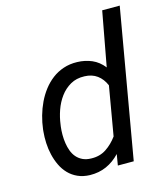

<svg xmlns="http://www.w3.org/2000/svg" viewBox="-113 -838 813 935"><g transform="rotate(-15 293.5 -370.0)"><path d="M61.5 -265.1Q65.4 -297.9 74.7 -331.1Q84 -364.3 98.6 -395Q113.3 -425.8 133.5 -452.1Q153.8 -478.5 179.4 -498Q205.1 -517.6 236.8 -528.3Q268.6 -539.1 306.2 -538.1Q345.7 -537.1 379.9 -522.5Q414.1 -507.8 439 -475.6L489.7 -750H578.1L447.8 0H367.7L377 -55.7Q346.2 -22.9 308.3 -6.1Q270.5 10.7 225.1 9.8Q190.9 8.8 164.3 -3.2Q137.7 -15.1 118.4 -35.2Q99.1 -55.2 86.7 -81.3Q74.2 -107.4 67.4 -136.5Q60.5 -165.5 59.1 -195.8Q57.6 -226.1 60.5 -254.9ZM148.4 -254.9Q146 -235.4 146 -213.9Q146 -192.4 149.2 -171.6Q152.3 -150.9 159.2 -132.3Q166 -113.8 178.2 -99.4Q190.4 -85 208.5 -76.2Q226.6 -67.4 251.5 -66.9Q294.9 -65.4 327.4 -86.9Q359.9 -108.4 384.3 -142.1L426.8 -388.7Q412.6 -422.4 386.5 -441.7Q360.4 -460.9 322.8 -461.9Q281.7 -463.4 251.5 -445.8Q221.2 -428.2 200.2 -399.7Q179.2 -371.1 166.7 -335.7Q154.3 -300.3 149.9 -265.1Z"/></g></svg>

Font: Roboto Mono
Style: Italic
Weight: 400
Designer: Google
Version: Version 2.000985; 2015; ttfautohint (v1.3)